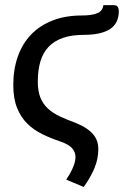

<svg xmlns="http://www.w3.org/2000/svg" viewBox="-20 -559 480 744"><path d="M126.5 -243Q126.5 -205.5 136.5 -180.8Q146.5 -156 165.8 -138.2Q185 -120.5 212.2 -107.8Q239.5 -95 274 -82.5Q298.5 -72.5 315 -61.2Q331.5 -50 341.8 -37.5Q352 -25 356.5 -11Q361 3 361 18.5Q361 56.5 346.2 92Q331.5 127.5 304.5 165.5L236.5 137Q242.5 128 248.8 117.5Q255 107 260.2 95.8Q265.5 84.5 269 72.8Q272.5 61 272.5 49Q272.5 31.5 260.5 16.5Q248.5 1.5 214.5 -10.5Q177 -23 143.8 -39.2Q110.5 -55.5 85.5 -80.2Q60.5 -105 46 -141.2Q31.5 -177.5 31.5 -230Q31.5 -290 49 -339.8Q66.5 -389.5 100.2 -424.8Q134 -460 183.5 -479.5Q233 -499 297.5 -499Q336 -499 357 -507.8Q378 -516.5 380.5 -539H420.5Q433 -539 436.8 -531.5Q440.5 -524 440.5 -517.5Q440.5 -468 405.8 -446Q371 -424 306.5 -424Q258 -424 224 -412.2Q190 -400.5 168.2 -377.5Q146.5 -354.5 136.5 -320.8Q126.5 -287 126.5 -243Z"/></svg>

Font: Lato Medium
Style: Italic
Weight: 500
Italic angle: -7°
Designer: Lukasz Dziedzic
Foundry: tyPoland Lukasz Dziedzic
Version: Version 2.006; 2014-01-15